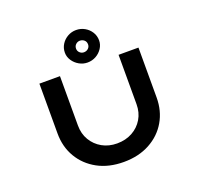

<svg xmlns="http://www.w3.org/2000/svg" viewBox="-159 -1140 1379 1324"><g transform="rotate(-20 530.5 -478.0)"><path d="M531 6Q421 6 339.5 -38.5Q258 -83 212.5 -160Q167 -237 167 -335V-701H318V-339Q318 -278 346 -231Q374 -184 422 -157Q470 -130 531 -130Q594 -130 643 -157Q692 -184 720 -231Q748 -278 748 -339V-701H894V-335Q894 -237 849 -160Q804 -83 722 -38.5Q640 6 531 6ZM530 -724Q498 -724 469.5 -740Q441 -756 423 -783Q405 -810 405 -841Q405 -875 422.5 -902.5Q440 -930 468.5 -946Q497 -962 530 -962Q564 -962 592.5 -946Q621 -930 638.5 -902.5Q656 -875 656 -841Q656 -810 638.5 -783Q621 -756 592.5 -740Q564 -724 530 -724ZM530 -799Q549 -799 562 -811Q575 -823 575 -841Q575 -861 561.5 -872.5Q548 -884 530 -884Q513 -884 500 -872Q487 -860 487 -841Q487 -823 500 -811Q513 -799 530 -799Z"/></g></svg>

Font: Lexend Zetta SemiBold
Style: Regular
Weight: 600
Designer: Bonnie Shaver-Troup, Thomas Jockin
Foundry: Lexend
Version: Version 1.007